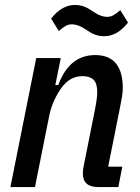

<svg xmlns="http://www.w3.org/2000/svg" viewBox="-20 -754 564 774"><path d="M22 0 126 -520H225L203 -411H215Q259 -532 364 -532Q420 -532 447.5 -498Q475 -464 475 -400Q475 -383 471.5 -362Q468 -341 464 -322L416 -82H473L457 0H375Q314 0 314 -55Q314 -71 318 -88L364 -318Q367 -335 369.5 -352Q372 -369 372 -383Q372 -418 357 -432.5Q342 -447 314 -447Q287 -447 267 -436Q247 -425 230 -403Q212 -379 198.5 -349Q185 -319 179 -290L121 0ZM400 -608Q383 -608 367 -613Q351 -618 331 -632Q310 -646 296 -651Q282 -656 271 -656Q257 -656 246.5 -650.5Q236 -645 217 -629L186 -679Q229 -734 282 -734Q299 -734 315 -729Q331 -724 351 -710Q372 -696 386 -691Q400 -686 411 -686Q425 -686 435.5 -691.5Q446 -697 465 -713L496 -663Q453 -608 400 -608Z"/></svg>

Font: IBM Plex Sans Cond Medm
Style: Italic
Weight: 500
Width: 3
Italic angle: -11°
Designer: Mike Abbink, Paul van der Laan, Pieter van Rosmalen
Foundry: Bold Monday
Version: Version 1.3